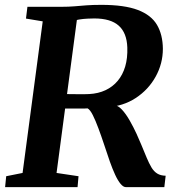

<svg xmlns="http://www.w3.org/2000/svg" viewBox="-20 -771 730 791"><path d="M1 0 5.5 -45 73 -58.5 156 -683 87 -694.5 93 -743H234.5Q263.5 -743 286.5 -745Q309.5 -747 335.5 -749Q361.5 -751 397.5 -751Q492.5 -751 547.8 -730Q603 -709 626.8 -668.5Q650.5 -628 651 -570Q651 -509 621.2 -455.2Q591.5 -401.5 539.2 -367.2Q487 -333 418.5 -329L449.5 -337Q465 -338 482 -319.8Q499 -301.5 514.5 -274.2Q530 -247 542.5 -219.8Q555 -192.5 562 -175Q574.5 -145 584.2 -121.5Q594 -98 604 -81.2Q614 -64.5 627.8 -56Q641.5 -47.5 662.5 -47L657 0H499Q488 0 476.8 -13.5Q465.5 -27 454.5 -50.8Q443.5 -74.5 432.5 -105.5Q420.5 -140 408.8 -175.8Q397 -211.5 385.2 -243Q373.5 -274.5 362.5 -296.5Q351.5 -318.5 341 -324.5Q338.5 -324 326 -323.8Q313.5 -323.5 296.8 -323.8Q280 -324 263.5 -324Q247 -324 236.5 -324L243.5 -384Q252.5 -383.5 268 -383.2Q283.5 -383 300.2 -383Q317 -383 330 -383Q343 -383 347.5 -383.5Q385 -385.5 414.8 -399.5Q444.5 -413.5 465 -438Q485.5 -462.5 495.8 -497Q506 -531.5 504.5 -575.5Q502.5 -635.5 469.2 -665.2Q436 -695 368.5 -695Q359 -695 341.2 -694.2Q323.5 -693.5 305.2 -690.5Q287 -687.5 275.5 -682L301 -721L213 -58.5L303.5 -45L299.5 0Z"/></svg>

Font: Merriweather 24pt
Style: Bold Italic
Weight: 700
Italic angle: -7.8°
Designer: Eben Sorkin
Foundry: Eben Sorkin
Version: Version 2.101